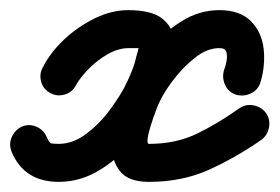

<svg xmlns="http://www.w3.org/2000/svg" viewBox="-57 -322 552 379"><path d="M93 -154Q86 -140 71 -135.5Q56 -131 43 -138Q29 -145 24.5 -160Q20 -175 27 -188Q42 -218 69 -243.5Q96 -269 129.5 -285.5Q163 -302 196 -302Q242 -302 263 -285.5Q284 -269 287 -242.5Q290 -216 281.5 -184.5Q273 -153 259 -124Q243 -88 212.5 -50.5Q182 -13 142.5 12Q103 37 59 37Q-9 37 -34 -22Q-34 -22 -34 -22Q-34 -22 -34 -22Q-40 -37 -34 -51Q-28 -65 -14 -72Q0 -78 14.5 -72Q29 -66 35 -52Q40 -41 43 -39.5Q46 -38 59 -38Q87 -38 113.5 -58Q140 -78 160.5 -106Q181 -134 192 -156Q198 -169 203.5 -182.5Q209 -196 212 -210Q217 -227 216.5 -227Q216 -227 197 -227Q177 -227 156.5 -215.5Q136 -204 119 -187Q102 -170 93 -154Q93 -154 93 -154Q93 -154 93 -154ZM409 -135Q394 -140 387.5 -154Q381 -168 385 -183Q388 -190 390 -200.5Q392 -211 390 -219Q388 -227 376 -227Q352 -227 328.5 -208.5Q305 -190 286.5 -166Q268 -142 259 -123Q256 -118 251 -104.5Q246 -91 241 -75.5Q236 -60 234.5 -49Q233 -38 237 -38Q290 -38 331.5 -58Q373 -78 415 -108Q428 -117 443.5 -114Q459 -111 468 -99Q477 -86 474 -70.5Q471 -55 459 -46Q407 -10 354.5 13.5Q302 37 237 37Q196 37 179.5 15.5Q163 -6 163 -38Q163 -70 172 -102.5Q181 -135 192 -157Q209 -190 237 -223.5Q265 -257 300.5 -279.5Q336 -302 376 -302Q417 -302 438.5 -280Q460 -258 463.5 -225Q467 -192 457 -159Q452 -144 438 -137.5Q424 -131 409 -135Z"/></svg>

Font: FRB American Cursive Guidelines Arrows Extrabold
Style: Bold Italic
Weight: 800
Italic angle: -25°
Version: Version 2.0;Modular Font Editor K font №1